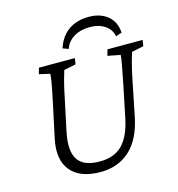

<svg xmlns="http://www.w3.org/2000/svg" viewBox="-112 -851 886 957"><g transform="rotate(-15 331.0 -372.5)"><path d="M127 -573.2H312.5L307.6 -542L246.1 -529.3Q242.2 -516.6 232.9 -483.9Q223.6 -451.2 210 -383.8L177.7 -231.4Q157.2 -134.8 187 -88.9Q216.8 -43 299.8 -43Q375 -43 417 -85.9Q459 -128.9 477.5 -217.8L511.7 -383.8Q525.4 -453.1 531.2 -484.9Q537.1 -516.6 537.1 -529.3L471.7 -542L480.5 -573.2H662.1L657.2 -542L595.7 -529.3Q591.8 -516.6 582.5 -483.9Q573.2 -451.2 559.6 -383.8L525.4 -213.9Q502.9 -102.5 442.4 -46.9Q381.8 8.8 291 8.8Q184.6 8.8 137.2 -48.8Q89.8 -106.4 111.3 -210L148.4 -383.8Q163.1 -453.1 168.5 -484.9Q173.8 -516.6 173.8 -529.3L118.2 -542ZM294.9 -625 265.6 -635.7Q277.3 -672.9 299.8 -699.2Q322.3 -725.6 355.5 -739.7Q388.7 -753.9 431.6 -753.9Q491.2 -753.9 528.8 -723.1Q566.4 -692.4 570.3 -635.7L539.1 -625Q532.2 -661.1 501 -682.1Q469.7 -703.1 424.8 -703.1Q375 -703.1 340.8 -682.1Q306.6 -661.1 294.9 -625Z"/></g></svg>

Font: Crimson Pro ExtraLight
Style: Italic
Weight: 250
Italic angle: -12°
Designer: Jacques Le Bailly
Foundry: Baron von Fonthausen
Version: Version 1.003